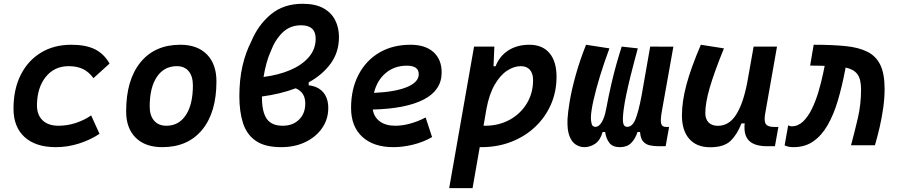

<svg xmlns="http://www.w3.org/2000/svg" viewBox="-20 -762 4728 1007"><path d="M287.1 -102.5Q333.5 -102.5 378.4 -117.4Q423.3 -132.3 458 -156.7L502 -60.1Q455.1 -28.8 395.3 -9.5Q335.4 9.8 272.9 9.8Q167 9.8 108.9 -43.2Q50.8 -96.2 50.8 -191.9Q50.8 -293.5 88.4 -368.7Q126 -443.8 194.3 -485.6Q262.7 -527.3 354 -527.3Q429.7 -527.3 477.3 -503.9Q524.9 -480.5 554.7 -428.7L470.2 -352.1Q445.8 -385.3 414.8 -400.1Q383.8 -415 340.3 -415Q265.1 -415 219.7 -358.4Q174.3 -301.8 173.8 -208.5Q174.3 -158.2 203.9 -130.4Q233.4 -102.5 287.1 -102.5Z M831.1 9.8Q741.7 9.8 691.7 -39.8Q641.6 -89.4 641.6 -177.7Q641.6 -342.8 716.8 -435.1Q792 -527.3 925.8 -527.3Q1015.1 -527.3 1065.2 -476.6Q1115.2 -425.8 1115.2 -335Q1115.2 -172.4 1040.3 -81.3Q965.3 9.8 831.1 9.8ZM852.5 -102.5Q918 -102.5 954.8 -158.4Q991.7 -214.4 991.7 -314Q991.7 -361.8 969.7 -388.4Q947.8 -415 907.7 -415Q840.8 -415 803 -359.1Q765.1 -303.2 765.1 -203.6Q765.1 -156.2 788.1 -129.4Q811 -102.5 852.5 -102.5Z M1599.1 -330.1V-314.5Q1648.4 -309.1 1675 -278.1Q1701.7 -247.1 1701.7 -195.3Q1701.7 -137.7 1670.2 -91.3Q1638.7 -44.9 1583 -17.6Q1527.3 9.8 1454.6 9.8Q1369.6 9.8 1321.8 -23.2Q1273.9 -56.2 1254.6 -116.2Q1235.4 -176.3 1235.4 -256.8Q1235.4 -344.2 1251.7 -415.5Q1268.1 -486.8 1297.4 -543.5Q1333.5 -630.9 1400.4 -686.5Q1467.3 -742.2 1567.4 -742.2Q1634.3 -742.2 1676.3 -718.8Q1718.3 -695.3 1738 -656Q1757.8 -616.7 1757.8 -568.4Q1757.8 -488.3 1714.6 -429Q1671.4 -369.6 1599.1 -330.1ZM1362.3 -358.4Q1440.4 -368.2 1502.2 -394.5Q1564 -420.9 1599.9 -462.6Q1635.7 -504.4 1635.7 -559.6Q1635.7 -629.4 1559.1 -629.4Q1501 -629.4 1461.7 -591.1Q1422.4 -552.7 1400.4 -493.7Q1387.2 -464.8 1377.7 -430.2Q1368.2 -395.5 1362.3 -358.4ZM1530.8 -298.8Q1490.2 -283.7 1445.8 -272.9Q1401.4 -262.2 1354 -255.9Q1354 -252.4 1354 -249.5Q1354 -174.8 1379.2 -138.7Q1404.3 -102.5 1462.4 -102.5Q1516.1 -102.5 1548.6 -134.8Q1581.1 -167 1581.1 -218.8Q1581.1 -278.3 1530.8 -298.8Z M2053.7 -102.5Q2090.3 -102.5 2132.1 -114Q2173.8 -125.5 2212.4 -146L2246.1 -43Q2199.2 -16.1 2145.8 -3.2Q2092.3 9.8 2043.5 9.8Q1939 9.8 1880.1 -44.4Q1821.3 -98.6 1821.3 -195.8Q1821.3 -295.4 1860.4 -370.1Q1899.4 -444.8 1969.5 -486.1Q2039.6 -527.3 2133.3 -527.3Q2210.4 -527.3 2253.4 -488.8Q2296.4 -450.2 2296.4 -381.8Q2296.4 -289.1 2203.1 -240.5Q2109.9 -191.9 1935.1 -187.5Q1941.9 -147 1972.7 -124.8Q2003.4 -102.5 2053.7 -102.5ZM1941.4 -274.9Q2052.7 -279.8 2114.5 -305.4Q2176.3 -331.1 2176.3 -373Q2176.3 -417.5 2113.8 -417.5Q2048.8 -417.5 2003.2 -379.2Q1957.5 -340.8 1941.4 -274.9Z M2458.5 224.6H2335.9L2466.3 -517.6H2572.8L2568.4 -414.6H2579.1Q2600.6 -468.8 2646.7 -498Q2692.9 -527.3 2756.8 -527.3Q2824.7 -527.3 2861.8 -483.6Q2898.9 -439.9 2898.9 -359.4Q2898.9 -280.3 2869.1 -213.1Q2839.4 -146 2786.1 -95.9Q2732.9 -45.9 2661.1 -18.1Q2589.4 9.8 2504.9 9.8Q2500.5 9.8 2496.1 9.8ZM2516.1 -102.5Q2520 -102.5 2524.4 -102.5Q2596.2 -102.5 2653.1 -133.8Q2710 -165 2742.9 -219.2Q2775.9 -273.4 2775.9 -341.8Q2775.9 -377 2759 -396Q2742.2 -415 2711.4 -415Q2675.8 -415 2639.9 -391.6Q2604 -368.2 2575 -318.6Q2545.9 -269 2531.2 -190.4Z M3044.4 9.8Q3022 9.8 3000.7 -3.2Q2979.5 -16.1 2966.8 -48.1Q2954.1 -80.1 2956.5 -136.7Q2958 -170.4 2968 -230.5Q2978 -290.5 2999.3 -367.2Q3020.5 -443.8 3053.7 -527.3L3176.3 -508.3Q3149.9 -437.5 3127.9 -366.5Q3106 -295.4 3092.8 -236.6Q3079.6 -177.7 3079.1 -143.6Q3079.1 -128.9 3083 -112.8Q3086.9 -96.7 3103.5 -96.7Q3120.6 -96.7 3135.7 -120.8Q3150.9 -145 3159.2 -190.4Q3172.9 -263.2 3186 -319.8Q3199.2 -376.5 3212.6 -424.3Q3226.1 -472.2 3240.7 -517.6L3325.2 -508.3Q3318.8 -484.9 3308.1 -445.1Q3297.4 -405.3 3285.9 -358.6Q3274.4 -312 3264.9 -266.8Q3255.4 -221.7 3251 -187.5Q3244.6 -138.2 3248.3 -117.4Q3252 -96.7 3269.5 -96.7Q3296.4 -96.7 3312.5 -135.7Q3328.6 -174.8 3344.7 -258.8L3390.1 -517.6L3511.7 -517.1L3451.2 -178.2Q3443.4 -134.8 3447.3 -115.5Q3451.2 -96.2 3473.1 -96.2H3489.3L3471.2 4.9H3434.1Q3411.6 4.9 3390.1 0.7Q3368.7 -3.4 3354 -19Q3339.4 -34.7 3336.9 -69.8H3323.7Q3311.5 -32.7 3289.8 -11.5Q3268.1 9.8 3231 9.8Q3193.4 9.8 3176 -12.7Q3158.7 -35.2 3153.8 -69.8H3140.6Q3128.4 -26.4 3101.8 -8.3Q3075.2 9.8 3044.4 9.8Z M3704.6 10.3Q3633.8 10.3 3595.2 -33.4Q3556.6 -77.1 3556.6 -156.7Q3556.6 -229.5 3580.1 -317.4Q3603.5 -405.3 3655.8 -527.3L3776.9 -508.3Q3726.1 -383.3 3702.6 -302.7Q3679.2 -222.2 3679.2 -168.9Q3679.2 -137.2 3696.5 -119.6Q3713.9 -102.1 3745.1 -102.1Q3803.2 -102.1 3840.3 -159.7Q3877.4 -217.3 3898.4 -325.7V-325.2L3932.6 -517.6H4055.2L3993.2 -166Q3986.3 -127 3996.6 -111.6Q4006.8 -96.2 4040 -96.2H4062.5L4044.4 4.9H4003.4Q3937.5 4.9 3908.4 -24.2Q3879.4 -53.2 3885.7 -114.7H3868.7Q3846.2 -56.2 3811.3 -22.9Q3776.4 10.3 3704.6 10.3Z M4443.4 0Q4461.9 -68.4 4479 -141.4Q4496.1 -214.4 4496.1 -292.5Q4496.1 -347.7 4476.6 -373.3Q4457 -398.9 4415 -407.7L4411.6 -389.6Q4395.5 -305.7 4373.8 -232.9Q4352.1 -160.2 4320.8 -105.7Q4289.6 -51.3 4245.8 -20.8Q4202.1 9.8 4142.1 9.8Q4128.9 9.8 4117.7 7.8Q4106.4 5.9 4095.2 0.5L4113.8 -104.5Q4120.6 -102.5 4123 -101.1Q4125.5 -99.6 4132.8 -99.6Q4165.5 -99.6 4191.7 -124.5Q4217.8 -149.4 4237.8 -190.2Q4257.8 -231 4272.5 -280.3Q4287.1 -329.6 4297.4 -378.4L4305.2 -416.5Q4295.9 -417 4285.9 -417.2Q4275.9 -417.5 4265.6 -417.5Q4256.8 -417.5 4247.8 -417.7Q4238.8 -418 4229 -418L4247.6 -527.3Q4342.8 -527.3 4412.8 -520.5Q4482.9 -513.7 4528.8 -490.7Q4574.7 -467.8 4597.2 -421.4Q4619.6 -375 4619.6 -295.9Q4619.6 -248.5 4612.3 -196.3Q4605 -144 4593.3 -93.5Q4581.5 -43 4568.8 0Z"/></svg>

Font: Cascadia Code PL SemiBold
Style: Italic
Weight: 600
Italic angle: -10°
Monospace: yes
Designer: Aaron Bell
Foundry: Saja Typeworks
Version: Version 2404.023; ttfautohint (v1.8.4)